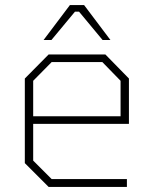

<svg xmlns="http://www.w3.org/2000/svg" viewBox="-20 -738 608 758"><path d="M152 -580 256 -718H312L416 -580H385L292 -692H276L183 -580ZM172 0 78 -94V-428L172 -523H396L489 -428V-249H111V-104L184 -31H481V0ZM111 -279H456V-419L384 -493H184L111 -419Z"/></svg>

Font: Tomorrow ExtraLight
Style: Regular
Weight: 275
Designer: Tony de Marco, Monica Rizzolli
Foundry: Just in Type
Version: Version 2.002